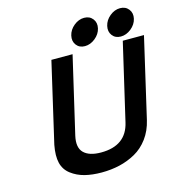

<svg xmlns="http://www.w3.org/2000/svg" viewBox="-133 -1045 1105 1182"><g transform="rotate(-15 419.5 -454.0)"><path d="M270 -240Q254 -168 288.5 -134Q323 -100 398 -100Q558 -100 590 -240L704 -730H839L721 -220Q706 -155 670.5 -107Q635 -59 586.5 -32Q538 -5 484 7.5Q430 20 370 20Q310 20 262.5 8Q215 -4 177.5 -32.5Q140 -61 129 -106.5Q118 -152 131 -220L249 -730H384ZM417 -783Q398 -808 406 -843Q414 -878 444.5 -903Q475 -928 510 -928Q545 -928 564.5 -903Q584 -878 576 -843Q568 -808 537 -783Q506 -758 471 -758Q436 -758 417 -783ZM646 -783Q627 -808 635 -843Q643 -878 673.5 -903Q704 -928 739 -928Q774 -928 793.5 -903Q813 -878 805 -843Q797 -808 766 -783Q735 -758 700 -758Q665 -758 646 -783Z"/></g></svg>

Font: Miedinger
Style: Bold-Italic
Weight: 700
Italic angle: -13°
Version: Version 001.000